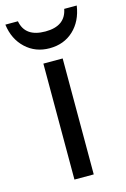

<svg xmlns="http://www.w3.org/2000/svg" viewBox="-136 -791 554 845"><g transform="rotate(-15 140.5 -368.5)"><path d="M94.7 0V-528.3H182.6V0ZM139.6 -586.4Q75.2 -586.4 30.8 -627.9Q-13.7 -669.4 -22.5 -737.3H34.7Q48.3 -662.6 140.6 -662.6Q231.4 -662.6 245.6 -737.3H302.7Q292.5 -668 248.8 -627.2Q205.1 -586.4 139.6 -586.4Z"/></g></svg>

Font: Arial
Style: Regular
Weight: 400
Designer: Steve Matteson
Foundry: Ascender Corporation
Version: Version 2.00.3